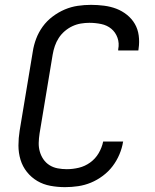

<svg xmlns="http://www.w3.org/2000/svg" viewBox="-20 -763 640 791"><path d="M248 8Q217 8 187.5 2.5Q158 -3 133.5 -17.5Q109 -32 91 -54.5Q73 -77 64.5 -105Q56 -133 56 -163.5Q56 -194 61 -225L115 -550Q119 -577 129 -603.5Q139 -630 156 -653.5Q173 -677 197 -695Q221 -713 247 -724Q273 -735 300.5 -739Q328 -743 355 -743Q382 -743 409 -739.5Q436 -736 459.5 -727Q483 -718 503 -702Q523 -686 535.5 -664.5Q548 -643 551.5 -616.5Q555 -590 551 -563L550 -555H467V-560Q472 -585 464 -607.5Q456 -630 438.5 -644.5Q421 -659 397 -664Q373 -669 348 -669Q331 -669 313 -666Q295 -663 278 -655Q261 -647 246.5 -634.5Q232 -622 222 -606.5Q212 -591 206 -573.5Q200 -556 197 -538L143 -213Q140 -193 139.5 -174.5Q139 -156 144 -138.5Q149 -121 159 -106.5Q169 -92 184 -82.5Q199 -73 217.5 -69.5Q236 -66 255 -66Q280 -66 305 -72Q330 -78 351.5 -93.5Q373 -109 386.5 -132Q400 -155 405 -180H488L487 -179Q483 -153 472 -127Q461 -101 444 -78.5Q427 -56 403.5 -38.5Q380 -21 354.5 -10.5Q329 0 302 4Q275 8 248 8Z"/></svg>

Font: Iosevka Aile Oblique
Style: Regular
Weight: 400
Italic angle: -9°
Designer: Belleve Invis
Foundry: Belleve Invis
Version: Version 31.1.0; ttfautohint (v1.8.4)